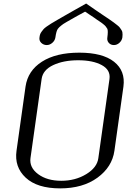

<svg xmlns="http://www.w3.org/2000/svg" viewBox="-20 -1041 706 1061"><path d="M523.4 -167 585 -604.5Q591.8 -654.3 542.5 -681.2Q493.2 -708 412.1 -708Q331.1 -708 273.9 -681.2Q216.8 -654.3 210 -604.5L148.4 -167Q141.6 -115.2 190.9 -78.6Q240.2 -42 318.4 -42Q396.5 -42 456.5 -78.6Q516.6 -115.2 523.4 -167ZM612.3 -208Q599.6 -118.2 518.6 -59.1Q437.5 0 312.5 0Q185.5 0 122.1 -59.1Q58.6 -118.2 71.3 -208L121.1 -562.5Q133.8 -650.4 211.9 -700.2Q290 -750 418 -750Q546.9 -750 610.4 -699.7Q673.8 -649.4 662.1 -562.5ZM456.1 -1021.5Q480.5 -1004.9 506.3 -986.8Q532.2 -968.8 547.9 -958.5Q563.5 -948.2 581.5 -936Q599.6 -923.8 608.4 -917Q617.2 -910.2 627.9 -901.9Q638.7 -893.6 642.6 -887.7Q646.5 -881.8 650.9 -875.5Q655.3 -869.1 656.2 -862.8Q657.2 -856.4 657.2 -849.6Q657.2 -842.8 656.2 -834Q653.3 -816.4 639.6 -804.2Q626 -792 609.4 -792Q591.8 -792 581.1 -804.2Q570.3 -816.4 573.2 -834Q578.1 -870.1 573.2 -881.8Q570.3 -885.7 568.4 -888.7Q566.4 -891.6 564.5 -894.5Q562.5 -897.5 558.6 -900.9Q554.7 -904.3 551.8 -906.7Q548.8 -909.2 542.5 -914.1Q536.1 -918.9 531.2 -921.9Q526.4 -924.8 516.6 -931.6Q506.8 -938.5 499.5 -943.8Q492.2 -949.2 476.6 -959Q460.9 -968.8 450.2 -976.6Q429.7 -965.8 406.2 -952.6Q382.8 -939.5 372.6 -933.6Q362.3 -927.7 348.6 -919.9Q335 -912.1 330.1 -908.7Q325.2 -905.3 318.4 -899.9Q311.5 -894.5 308.1 -891.1Q304.7 -887.7 299.8 -881.8Q291 -870.1 286.1 -834Q283.2 -816.4 269 -804.2Q254.9 -792 238.3 -792Q220.7 -792 208 -804.2Q195.3 -816.4 198.2 -834Q199.2 -843.8 201.7 -851.1Q204.1 -858.4 210 -866.2Q215.8 -874 220.7 -879.9Q225.6 -885.7 238.8 -895Q252 -904.3 263.2 -911.1Q274.4 -918 296.4 -930.7Q318.4 -943.4 337.9 -954.6Q357.4 -965.8 391.1 -984.9Q424.8 -1003.9 456.1 -1021.5Z"/></svg>

Font: okolaks
Style: RegularItalic
Weight: 500
Italic angle: -8°
Version: Version 000.6.0